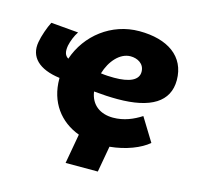

<svg xmlns="http://www.w3.org/2000/svg" viewBox="-99 -635 899 875"><g transform="rotate(15 350.5 -197.5)"><path d="M284 136H436L458 13C533 6 601 -21 638 -53L571 -162C534 -138 490 -119 439 -119C380 -119 334 -149 325 -212C366 -208 403 -206 437 -206C593 -206 676 -257 676 -359C676 -471 588 -531 454 -531C323 -531 213 -445 173 -326C156 -336 151 -353 156 -383C161 -406 171 -432 185 -453L56 -464C43 -439 27 -394 22 -364C9 -292 57 -244 157 -231V-227C157 -117 217 -38 309 -4ZM334 -300C352 -361 395 -410 445 -410C477 -410 511 -393 511 -354C511 -315 469 -296 397 -296C376 -296 355 -297 334 -300Z"/></g></svg>

Font: Fixel Text 20240404 ExtraBold
Style: Italic
Weight: 800
Width: 4
Italic angle: -10°
Designer: AlfaBravo + MacPaw
Foundry: Kyrylo Tkachov, Marchela Mozhyna, Serhii Makarenko, Maria Weinstein, Zakhar Kryvoshyya
Version: Version 1.211;Glyphs 3.2 (3225)